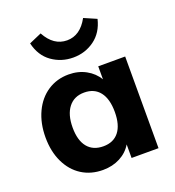

<svg xmlns="http://www.w3.org/2000/svg" viewBox="-140 -880 909 998"><g transform="rotate(-20 315.0 -381.0)"><path d="M569 -507V0H420V-75Q397 -36 355 -14Q313 8 260 8Q194 8 143.5 -24Q93 -56 64.5 -115.5Q36 -175 36 -253Q36 -331 64.5 -392Q93 -453 144 -486.5Q195 -520 260 -520Q313 -520 355 -497Q397 -474 420 -435V-507ZM420 -255Q420 -327 390 -365.5Q360 -404 304 -404Q248 -404 217 -364Q186 -324 186 -253Q186 -182 216.5 -144.5Q247 -107 304 -107Q360 -107 390 -145Q420 -183 420 -255ZM128 -740 197 -770Q241 -689 315 -689Q388 -689 432 -770L501 -740Q484 -669 432.5 -631.5Q381 -594 315 -594Q249 -594 197 -631Q145 -668 128 -740Z"/></g></svg>

Font: Muli ExtraBold
Style: Regular
Weight: 800
Designer: Vernon Adams
Foundry: Vernon Adams
Version: Version 2.000